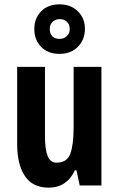

<svg xmlns="http://www.w3.org/2000/svg" viewBox="-20 -854 548 884"><path d="M447 -546V0H347L332 -70H325Q287 10 204 10Q131 10 95 -43Q59 -96 59 -191V-546H187V-228Q187 -166 199.5 -135.5Q212 -105 240 -105Q289 -105 304 -147Q319 -189 319 -268V-546ZM254 -606Q201 -606 169.5 -638Q138 -670 138 -720Q138 -770 169.5 -802Q201 -834 254 -834Q306 -834 338.5 -802Q371 -770 371 -721Q371 -672 339 -639Q307 -606 254 -606ZM255 -675Q274 -675 287.5 -687.5Q301 -700 301 -720Q301 -741 288.5 -753.5Q276 -766 255 -766Q235 -766 222 -753.5Q209 -741 209 -720Q209 -700 220.5 -687.5Q232 -675 255 -675Z"/></svg>

Font: Noto Sans Gujarati ExtraCondensed
Style: Bold
Weight: 700
Width: 2
Designer: Jelle Bosma - Monotype Design Team, Universal Thirst
Foundry: Monotype Imaging Inc.
Version: Version 2.106; ttfautohint (v1.8.4.7-5d5b)